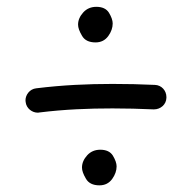

<svg xmlns="http://www.w3.org/2000/svg" viewBox="-20 -620 574 574"><path d="M56.6 -315.4C58.6 -295.4 76.7 -283.2 92.3 -283.2C93.8 -283.2 95.7 -283.2 97.2 -283.7C172.9 -293 243.7 -295.9 316.4 -295.9C356.9 -295.9 397.5 -294.9 439 -293H440.4C460 -293 477.1 -307.6 477.5 -327.6V-330.1C477.5 -349.1 462.9 -365.7 442.9 -366.2C400.4 -368.2 358.4 -369.1 316.4 -369.1C241.7 -369.1 167 -365.7 88.4 -356C68.4 -354 56.2 -335.9 56.2 -320.3C56.2 -318.8 56.2 -316.9 56.6 -315.4ZM213.4 -546.4C213.4 -537.1 217.3 -526.4 225.1 -513.2C232.4 -500 246.1 -493.2 265.6 -493.2C281.7 -493.2 294.4 -499.5 303.7 -512.2C312.5 -524.4 316.9 -537.1 316.9 -549.8C316.9 -559.1 313 -569.8 305.7 -582C298.3 -593.8 285.6 -599.6 268.1 -599.6C252.4 -599.6 239.3 -594.2 229 -583C218.8 -571.8 213.4 -559.6 213.4 -546.4ZM225.1 -119.1C225.1 -109.9 229 -99.1 236.8 -85.9C244.1 -72.8 257.8 -65.9 277.3 -65.9C293.5 -65.9 306.2 -72.3 315.4 -85C324.2 -97.2 328.6 -109.9 328.6 -122.6C328.6 -131.8 324.7 -142.6 317.4 -154.8C310.1 -166.5 297.4 -172.4 279.8 -172.4C264.2 -172.4 251 -167 240.7 -155.8C230.5 -144.5 225.1 -132.3 225.1 -119.1Z"/></svg>

Font: Mikhak
Style: Regular
Weight: 400
Designer: Amin Abedi
Version: Version 3.2